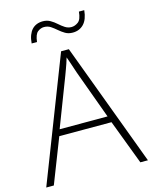

<svg xmlns="http://www.w3.org/2000/svg" viewBox="-132 -990 853 1076"><g transform="rotate(-15 295.0 -452.5)"><path d="M546 0 448 -259H145L44 0H0L278 -716H323L590 0ZM332 -578Q328 -590 323 -605Q318 -620 312 -638Q306 -656 299 -675Q294 -659 288.5 -641.5Q283 -624 276.5 -608Q270 -592 265 -577L157 -296H435ZM130 -801Q132 -828 139.5 -847.5Q147 -867 158.5 -879.5Q170 -892 186 -898.5Q202 -905 222 -905Q246 -905 265 -894Q284 -883 300 -868.5Q316 -854 333 -843Q350 -832 370 -832Q390 -832 409 -846Q428 -860 432 -905H463Q458 -852 433 -826Q408 -800 369 -800Q344 -800 325.5 -811Q307 -822 291 -836Q275 -850 258.5 -861Q242 -872 220 -872Q201 -872 183.5 -858.5Q166 -845 161 -801Z"/></g></svg>

Font: Noto Sans Hebrew Thin ExtraLight
Style: Regular
Weight: 250
Version: Version 3.001